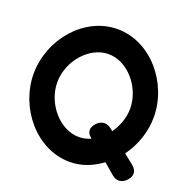

<svg xmlns="http://www.w3.org/2000/svg" viewBox="-111 -697 803 817"><g transform="rotate(20 290.0 -288.0)"><path d="M287 11C340 11 388 -8 431 -40L480 2C503 21 528 17 547 -5C566 -26 565 -49 542 -68L497 -104C535 -156 559 -222 559 -290C559 -444 438 -590 287 -590C136 -590 15 -445 15 -290C15 -135 136 11 287 11ZM287 -477C374 -477 452 -386 452 -290C452 -249 437 -208 413 -174L402 -183C379 -201 354 -198 335 -177C317 -157 315 -134 339 -116L341 -114C324 -106 306 -102 287 -102C200 -102 122 -194 122 -290C122 -386 200 -477 287 -477Z"/></g></svg>

Font: Charger Pro
Style: Blk
Weight: 900
Designer: Jasper
Foundry: Cannot Into Space Fonts
Version: Version 1.09